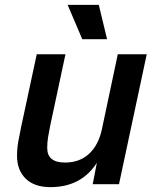

<svg xmlns="http://www.w3.org/2000/svg" viewBox="-20 -757 640 789"><path d="M187 12Q121 12 85.5 -23Q50 -58 50 -116Q50 -147 55.5 -177.5Q61 -208 67 -236L131 -534H249L186 -239Q181 -215 177.5 -193Q174 -171 174 -149Q174 -89 247 -89Q307 -89 346 -125Q385 -161 399 -227L464 -534H583L469 0H361L378 -88Q314 12 187 12ZM318 -596 258 -737H386L420 -596Z"/></svg>

Font: Geist Mono SemiBold
Style: Italic
Weight: 600
Italic angle: -12°
Monospace: yes
Designer: Basement.studio, Andrés Briganti, Mateo Zaragoza
Foundry: Basement.studio, Vercel, Andrés Briganti, Guido Ferreyra, Mateo Zaragoza
Version: Version 1.500; ttfautohint (v1.8.4.7-5d5b)